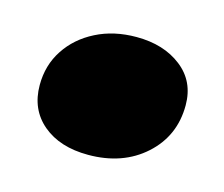

<svg xmlns="http://www.w3.org/2000/svg" viewBox="-50 -448 430 368"><g transform="rotate(15 165.0 -264.0)"><path d="M149.4 -143.1Q93.3 -143.1 59.3 -171.6Q25.4 -200.2 25.4 -248.5Q25.4 -288.1 45.7 -318.8Q65.9 -349.6 101.1 -367.4Q136.2 -385.3 181.2 -385.3Q235.4 -385.3 270.5 -357.9Q305.7 -330.6 305.7 -283.2Q305.7 -222.2 261.7 -182.6Q217.8 -143.1 149.4 -143.1Z"/></g></svg>

Font: Bevan
Style: Italic
Weight: 400
Italic angle: -10°
Designer: Vernon Adams
Foundry: Vernon Adams
Version: Version 2.100; ttfautohint (v1.8.3)